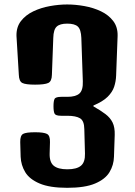

<svg xmlns="http://www.w3.org/2000/svg" viewBox="-20 -851 614 876"><path d="M286.6 5.9Q207 5.9 160.9 -13.7Q114.7 -33.2 95.2 -65.4Q75.7 -97.7 74.2 -135.7L72.3 -202.6Q71.8 -232.4 85.2 -240Q98.6 -247.6 140.1 -247.6Q179.7 -247.6 194.3 -240Q209 -232.4 208 -202.6L206.5 -149.9Q205.6 -110.8 225.3 -94.7Q245.1 -78.6 286.6 -78.6H287.6Q329.6 -78.6 349.1 -94.7Q368.7 -110.8 367.7 -149.9L364.7 -261.7Q364.3 -299.8 345.2 -311.3Q326.2 -322.8 286.6 -322.8H259.3Q233.9 -322.8 229 -332.5Q224.1 -342.3 224.1 -366.2Q224.1 -390.1 229 -399.7Q233.9 -409.2 259.8 -409.2H287.6Q325.2 -409.2 342.3 -424.3Q359.4 -439.5 357.9 -480.5L351.1 -678.2Q349.6 -716.3 335.2 -729.7Q320.8 -743.2 286.6 -743.2Q253.4 -743.2 238.8 -729.7Q224.1 -716.3 223.1 -678.2L216.8 -509.8Q216.3 -480 200 -472.4Q183.6 -464.8 140.1 -464.8Q97.2 -464.8 82 -472.4Q66.9 -480 65.9 -509.8L55.2 -687Q54.2 -727.5 75.7 -755.1Q97.2 -782.7 132.1 -799.3Q167 -815.9 207.8 -823.2Q248.5 -830.6 286.6 -830.6Q324.7 -830.6 365.5 -823.2Q406.2 -815.9 440.9 -799.3Q475.6 -782.7 496.6 -755.1Q517.6 -727.5 516.6 -687L509.8 -505.9Q508.8 -479 500.7 -454.8Q492.7 -430.7 470.9 -409.2Q449.2 -387.7 406.2 -369.6V-365.7Q439 -347.2 460.9 -330.6Q482.9 -314 493.7 -292Q504.4 -270 503.4 -235.4L500 -135.7Q499 -97.7 479.5 -65.4Q460 -33.2 413.8 -13.7Q367.7 5.9 286.6 5.9Z"/></svg>

Font: Denk One
Style: Regular
Weight: 400
Designer: Irina Smirnova, Eben Sorkin
Foundry: Sorkin Type Co.f
Version: Version 1.004; ttfautohint (v1.8.4.7-5d5b);gftools[0.9.23]